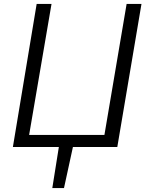

<svg xmlns="http://www.w3.org/2000/svg" viewBox="-20 -742 741 969"><path d="M277 0H45L165 -722H240L127 -61H507L619 -722H694L572 0H348L303 207H244Z"/></svg>

Font: Nebula Sans Book
Style: Regular
Weight: 400
Italic angle: -9°
Designer: Paul D. Hunt for Adobe (as Source Sans)
Foundry: Nebula Entertainment & Broadcasting LLC
Version: Version 1.010